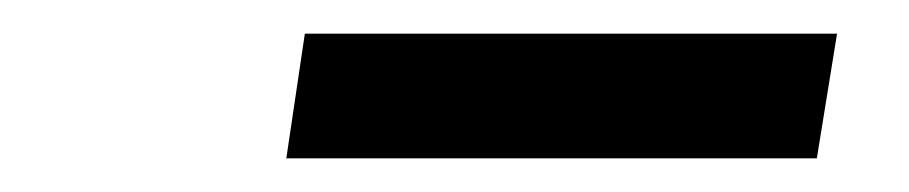

<svg xmlns="http://www.w3.org/2000/svg" viewBox="-20 -710 540 114"><path d="M150 -616 161 -690H477L465 -616Z"/></svg>

Font: Mulish
Style: Bold Italic
Weight: 700
Italic angle: -9°
Designer: Vernon Adams
Foundry: Vernon Adams
Version: Version 3.603; ttfautohint (v1.8.3)